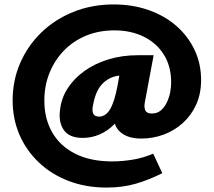

<svg xmlns="http://www.w3.org/2000/svg" viewBox="-20 -649 964 866"><path d="M461 197Q367 197 289 167Q211 137 154.5 83Q98 29 67.5 -42Q37 -113 37 -196Q37 -286 71 -364.5Q105 -443 166.5 -502.5Q228 -562 311.5 -595.5Q395 -629 493 -629Q578 -629 650.5 -603.5Q723 -578 775.5 -532Q828 -486 857.5 -424Q887 -362 887 -288Q887 -226 865 -177.5Q843 -129 805 -94.5Q767 -60 718.5 -42Q670 -24 617 -24Q548 -24 514.5 -61.5Q481 -99 498 -185L514 -238L584 -262Q571 -207 548.5 -163Q526 -119 495.5 -88.5Q465 -58 429 -42.5Q393 -27 353 -27Q292 -27 267.5 -63Q243 -99 251 -155Q257 -207 285.5 -251Q314 -295 360.5 -328.5Q407 -362 468.5 -381Q530 -400 603 -400H673L633 -186Q629 -165 635.5 -151Q642 -137 665 -137Q689 -137 705.5 -151Q722 -165 732.5 -187Q743 -209 747.5 -232.5Q752 -256 752 -276Q752 -351 718.5 -403.5Q685 -456 627.5 -484Q570 -512 496 -512Q426 -512 368 -488Q310 -464 268 -420.5Q226 -377 203 -319.5Q180 -262 180 -195Q180 -114 215.5 -52Q251 10 319.5 44.5Q388 79 486 79Q532 79 579.5 71Q627 63 671 44L712 132Q653 162 593 179.5Q533 197 461 197ZM428 -123Q441 -123 453.5 -131Q466 -139 476 -155.5Q486 -172 494.5 -198.5Q503 -225 510 -262L527 -357L572 -309H536Q504 -309 480 -298Q456 -287 439 -268Q422 -249 412.5 -223Q403 -197 398 -167Q395 -145 402 -134Q409 -123 428 -123Z"/></svg>

Font: Ysabeau Black
Style: Italic
Weight: 900
Italic angle: -12°
Version: Version 2.000;gftools[0.9.27.dev2+g8671c4b]